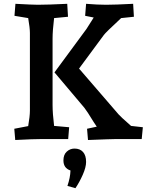

<svg xmlns="http://www.w3.org/2000/svg" viewBox="-20 -730 808 1008"><path d="M437 -54 488 -65 472 -89Q436 -148 423 -164L266 -350L434 -578L472 -638L427 -647L432 -710Q492 -705 537 -705Q584 -705 679 -710L683 -642L616 -635Q533 -558 525 -546L395 -370L603 -129Q610 -120 668 -69L730 -62L724 0H591Q567 0 442 5ZM55 -54 128 -68Q137 -120 137 -149V-557Q137 -583 128 -635L56 -647L61 -710Q151 -705 179 -705Q230 -705 333 -710L337 -642L264 -635Q256 -569 256 -527V-179Q256 -135 264 -69L343 -62L338 0H201Q155 0 60 5ZM350 165Q313 153 313 112Q313 82 330.5 66Q348 50 371 50Q400 50 416 68Q432 86 432 120Q432 148 414.5 187.5Q397 227 376 258L334 246Q349 202 350 165Z"/></svg>

Font: Andada Pro
Style: Bold
Weight: 700
Designer: Carolina Giovagnoli
Foundry: Huerta Tipografica
Version: Version 3.005; ttfautohint (v1.8.4)